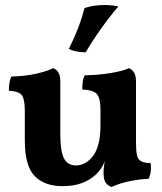

<svg xmlns="http://www.w3.org/2000/svg" viewBox="-20 -740 650 769"><path d="M230.2 5.6Q158.5 5.6 119 -34.7Q79.4 -75 79.4 -177.7V-296.3Q79.4 -338.6 69.1 -356.3Q58.9 -374.1 15.5 -376.7Q15.5 -391.9 17.5 -406.4Q19.5 -420.9 25.6 -433.5Q79.1 -434.5 124.4 -444.7Q169.8 -455 193.3 -467Q206.5 -461.9 214.1 -449.3Q221.6 -436.6 221.6 -412.6V-201.7Q221.6 -134.7 236.2 -106.1Q250.8 -77.4 283.7 -77.4Q324.3 -77.4 353.4 -116.5Q382.4 -155.6 382.4 -237.4V-301.3Q382.4 -343.6 369.7 -361.3Q356.9 -379.1 309.5 -381.7Q309.5 -396.9 311.3 -411.4Q313.1 -425.9 319.7 -438.5Q376.9 -439.5 425.2 -447.7Q473.4 -456 496.4 -467Q509.6 -461.9 517.1 -449.3Q524.7 -436.6 524.7 -412.6V-133.5L400.7 -97.6Q394.7 -79.9 385.4 -66.1Q376.1 -52.3 364.6 -41.3Q342.3 -20 309.1 -7.2Q275.9 5.6 230.2 5.6ZM426.5 9Q410.2 2.4 402.4 -9.7Q394.7 -21.8 394.7 -48.5Q394.7 -64.2 398 -85.5Q401.3 -106.8 407.3 -129.7L524.7 -167.3Q524.7 -136 528.7 -118.4Q532.7 -100.8 545.4 -94.1Q558.1 -87.3 583.5 -86.8Q585.6 -70.5 583.8 -54.1Q582.1 -37.7 574.9 -23.6Q539 -22.6 499.2 -14.3Q459.4 -6.1 426.5 9ZM323.3 -530.5Q304.9 -530 286 -534.1Q267.1 -538.2 255.5 -543.8Q278.9 -590.7 293.7 -629.5Q308.4 -668.4 318.4 -707.4Q339.3 -714.9 362.3 -717.7Q385.2 -720.4 407 -720Q420.2 -719.5 432.6 -718Q445.1 -716.5 454.3 -714.5Q418.1 -672.3 384.2 -624.4Q350.2 -576.5 323.3 -530.5Z"/></svg>

Font: Vollkorn
Style: Regular
Weight: 400
Designer: Friedrich Althausen
Foundry: Friedrich Althausen
Version: Version 5.001